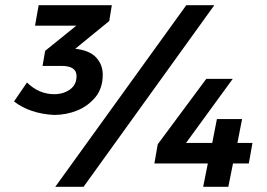

<svg xmlns="http://www.w3.org/2000/svg" viewBox="-20 -720 1030 740"><path d="M188 -277Q95 -282 34 -329L84 -402Q130 -357 189 -357Q224 -357 249.5 -375Q275 -393 275 -427Q275 -466 217 -466H144L154 -524L274 -621H115L129 -700H411L401 -639L270 -532Q325 -526 350.5 -498.5Q376 -471 376 -432Q376 -381 349 -347Q320 -311.5 277.8 -294.2Q235.5 -277 188 -277ZM302 0H193L698 -700H806ZM860 0H763L781 -90H575L588 -164L775 -416H877L697 -169H798L816 -261H913L895 -169H953L939 -90H878Z"/></svg>

Font: Argentum Sans SemiBold
Style: Italic
Weight: 600
Italic angle: -11°
Designer: Julieta Ulanovsky (font), Cristiano Sobral (main changes and remaster)
Foundry: Julieta Ulanovsky (font), Cristiano Sobral (main changes and remaster)
Version: Version 2.007;June 15, 2022;FontCreator 14.0.0.2814 64-bit; 